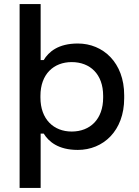

<svg xmlns="http://www.w3.org/2000/svg" viewBox="-20 -720 680 940"><path d="M76 200H179V-66H194C218 -27 265 14 361 14C485 14 588 -79 588 -239V-254C588 -413 485 -507 361 -507C265 -507 218 -466 194 -426H179V-700H76ZM178 -242V-251C178 -357 243 -416 331 -416C421 -416 485 -357 485 -251V-242C485 -136 421 -76 331 -76C243 -76 178 -136 178 -242Z"/></svg>

Font: Meta Space Medium
Style: Regular
Weight: 500
Designer: Meta Pool / Florian Karsten
Foundry: Meta Pool / Florian Karsten
Version: Version 2.000;Glyphs 3.1.1 (3137)